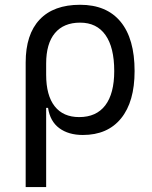

<svg xmlns="http://www.w3.org/2000/svg" viewBox="-20 -547 626 792"><path d="M321.8 9.8Q262.7 9.8 224.6 -18.3Q186.5 -46.4 178.2 -102.1H170.4V224.6H85.9V-289.1Q85.9 -405.3 143.6 -466.3Q201.2 -527.3 310.5 -527.3Q419.9 -527.3 477.5 -457.3Q535.2 -387.2 535.2 -253.9Q535.2 -127.4 479.5 -58.8Q423.8 9.8 321.8 9.8ZM170.4 -238.8Q170.4 -153.3 205.6 -108.6Q240.7 -64 306.6 -64Q377.4 -64 414.3 -112.5Q451.2 -161.1 451.2 -253.9Q451.2 -351.6 415 -402.6Q378.9 -453.6 310.5 -453.6Q242.7 -453.6 206.5 -410.4Q170.4 -367.2 170.4 -284.7Z"/></svg>

Font: Cascadia Code PL SemiLight
Style: Regular
Weight: 350
Monospace: yes
Designer: Aaron Bell
Foundry: Saja Typeworks
Version: Version 2404.023; ttfautohint (v1.8.4)